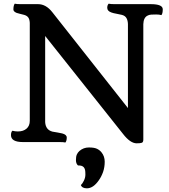

<svg xmlns="http://www.w3.org/2000/svg" viewBox="-20 -771 916 1042"><path d="M39.6 0ZM105 0Q39.6 0 39.6 -37.6Q39.6 -54.7 47.4 -61.5Q61.5 -57.6 76.9 -57.6Q92.3 -57.6 103.8 -61.5Q115.2 -65.4 124 -72.8Q141.6 -87.9 141.6 -115.2V-647Q140.6 -666.5 133.3 -676.3Q126 -686 111.3 -690.2Q96.7 -694.3 87.2 -696.3Q77.6 -698.2 69.8 -701.2Q52.7 -708.5 52.7 -719.2Q52.7 -741.7 60.1 -751Q70.3 -748.5 91.3 -748.5H186.5Q229.5 -748.5 263.7 -705.1L674.3 -184.6V-640.1Q673.8 -659.7 666.3 -672.9Q658.7 -686 640.9 -690.4Q623 -694.8 609.4 -697Q595.7 -699.2 585 -703.1Q562 -710.9 562 -728.5Q562 -743.2 569.8 -751Q580.1 -748.5 601.1 -748.5H797.9Q863.3 -748.5 863.3 -720.7Q863.3 -697.3 856 -689Q843.8 -692.4 827.9 -692.4Q812 -692.4 800.3 -691.7Q788.6 -690.9 779.3 -685.5Q758.8 -674.3 757.8 -639.6V-13.7Q757.8 0.5 750 3.7Q742.2 6.8 721.7 6.8Q687 6.8 647.5 -44.4L225.1 -575.7V-108.4Q227.5 -66.4 264.6 -56.6Q278.8 -53.7 292.7 -51.8Q306.6 -49.8 317.4 -46.9Q342.3 -40.5 342.3 -24.4Q342.3 -6.8 335 2.4Q324.7 0 303.7 0ZM403.3 127Q392.1 117.2 392.1 97.9Q392.1 78.6 397 67.6Q401.9 56.6 411.1 48.3Q433.1 29.3 462.4 29.3Q491.7 29.3 506.6 36.6Q521.5 43.9 530.8 55.7Q548.3 77.1 548.3 106.7Q548.3 136.2 539.6 161.6Q530.8 187 516.6 207Q486.3 251 451.7 251Q425.3 251 418.9 233.4Q427.2 226.1 435.3 209.5Q443.4 192.9 443.4 176.3Q443.4 159.7 441.7 151.6Q439.9 143.6 435.5 137.7Q426.3 126 403.3 127Z"/></svg>

Font: Quando
Style: Regular
Weight: 400
Version: Version 1.002